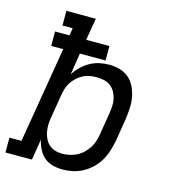

<svg xmlns="http://www.w3.org/2000/svg" viewBox="-120 -826 831 925"><g transform="rotate(15 295.0 -363.5)"><path d="M276 8Q250 8 226 1.5Q202 -5 184 -20.5Q166 -36 155 -58Q144 -80 139 -104L122 0H-10V-74H50L130 -553H70V-625H142L148 -662H97V-735H244L225 -625H341V-553H213L196 -445Q209 -466 228 -484.5Q247 -503 269.5 -515.5Q292 -528 316.5 -533Q341 -538 365 -538Q365 -538 365 -538Q365 -538 366 -538Q393 -538 419.5 -530Q446 -522 465 -504.5Q484 -487 495 -462.5Q506 -438 510.5 -411.5Q515 -385 513 -356.5Q511 -328 507 -300L489 -190Q484 -165 476 -139.5Q468 -114 454.5 -91Q441 -68 421 -48.5Q401 -29 377 -16Q353 -3 327.5 2.5Q302 8 276 8ZM256 -65Q273 -65 291.5 -69Q310 -73 327 -81.5Q344 -90 358 -103.5Q372 -117 382.5 -133Q393 -149 398.5 -166.5Q404 -184 407 -202L425 -312Q428 -331 429 -350Q430 -369 426 -386.5Q422 -404 413 -419.5Q404 -435 390 -445.5Q376 -456 358 -460Q340 -464 321 -464Q304 -464 287 -461Q270 -458 254 -450Q238 -442 224.5 -429.5Q211 -417 201 -402Q191 -387 186 -370.5Q181 -354 178 -337L160 -227Q156 -208 155 -189Q154 -170 157 -151.5Q160 -133 167.5 -116.5Q175 -100 188 -88Q201 -76 218.5 -70.5Q236 -65 256 -65Z"/></g></svg>

Font: Iosevka Curly Slab ExObl
Style: Regular
Weight: 400
Width: 7
Italic angle: -9°
Monospace: yes
Designer: Belleve Invis
Foundry: Belleve Invis
Version: Version 11.1.0; ttfautohint (v1.8.3)